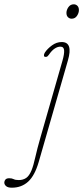

<svg xmlns="http://www.w3.org/2000/svg" viewBox="-165 -628 387 893"><path d="M168 -541Q158.5 -541 151.2 -548Q144 -555 144 -568Q144 -581.5 153.2 -594.8Q162.5 -608 178 -608Q188 -608 195 -601Q202 -594 202 -581Q202 -567.5 193 -554.2Q184 -541 168 -541ZM151 -347.5 15 125.5Q-3.5 189 -34.2 217Q-65 245 -110 245Q-128 245 -136.5 237.8Q-145 230.5 -145 221Q-145 213.5 -139.8 207.2Q-134.5 201 -122 201Q-109.5 201 -101.5 205.2Q-93.5 209.5 -77.5 209.5Q-58 209.5 -43.5 199.8Q-29 190 -18.5 164.5Q-9.5 142.5 -0.8 103.2Q8 64 22.5 13.5L125.5 -345.5Q134.5 -377 133.2 -394Q132 -411 115.5 -411Q103 -411 89.5 -402.2Q76 -393.5 62 -373Q56.5 -365 51.2 -363.8Q46 -362.5 42 -364.5Q38.5 -367 39.5 -372.8Q40.5 -378.5 44 -384Q55.5 -401.5 76.8 -417Q98 -432.5 122 -432.5Q175.5 -432.5 151 -347.5Z"/></svg>

Font: Fraunces144ptSuperSoftThinItalic
Style: Italic
Weight: 100
Italic angle: -16°
Version: Version 1.000;[0bf87f6ff]